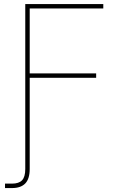

<svg xmlns="http://www.w3.org/2000/svg" viewBox="-20 -748 615 972"><path d="M5.4 204.1V181.6Q14.6 181.6 24.4 181.6Q34.2 181.6 40.5 181.6Q75.7 181.6 91.8 164.6Q107.9 147.5 107.9 107.4V-62.5H130.4V107.4Q130.4 157.2 107.9 180.7Q85.4 204.1 40.5 204.1Q34.2 204.1 23.9 204.1Q13.7 204.1 5.4 204.1ZM107.9 0V-727.5H502.9V-705.1H130.4V-376.5H466.8V-354H130.4V0Z"/></svg>

Font: Inter 17pt Thin
Style: Regular
Weight: 250
Version: Version 4.001;git-66647c0bb